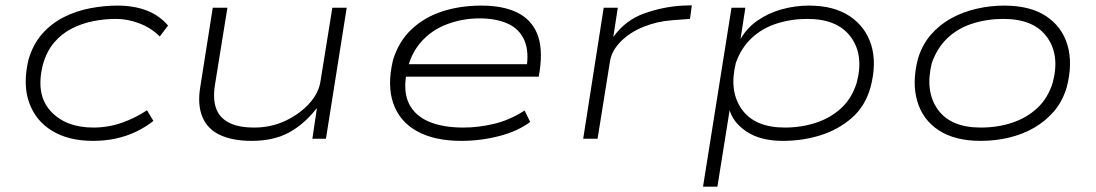

<svg xmlns="http://www.w3.org/2000/svg" viewBox="-20 -521 4114 721"><path d="M329 8Q238 8 176 -29.5Q114 -67 89.5 -135.5Q65 -204 87 -297Q104 -355 138.5 -394Q173 -433 219.5 -456.5Q266 -480 318.5 -490Q371 -500 421 -500Q483 -500 531 -481.5Q579 -463 611 -425L580 -384Q548 -416 504 -433Q460 -450 416 -450Q372 -450 329.5 -441.5Q287 -433 249 -413.5Q211 -394 183 -361Q155 -328 141 -278Q113 -167 169.5 -104.5Q226 -42 331 -42Q386 -42 437.5 -60Q489 -78 532 -107L556 -67Q526 -43 490 -26Q454 -9 414 -0.5Q374 8 329 8Z M925 8Q854 8 806.5 -14Q759 -36 740 -82Q721 -128 732 -194L779 -492H834L787 -201Q779 -149 791.5 -114Q804 -79 839.5 -60.5Q875 -42 935 -42Q998 -42 1052 -67.5Q1106 -93 1142 -133Q1178 -173 1184 -219L1228 -492H1282L1204 0H1153L1170 -114H1169Q1122 -54 1064.5 -23Q1007 8 925 8Z M1712 8Q1612 8 1546.5 -28Q1481 -64 1457 -132.5Q1433 -201 1456 -296Q1477 -365 1525 -410.5Q1573 -456 1640.5 -478Q1708 -500 1787 -500Q1868 -500 1921 -474.5Q1974 -449 1996.5 -396Q2019 -343 2007 -257L2003 -233H1482L1489 -280H1987L1956 -258Q1968 -327 1949 -370Q1930 -413 1886 -432.5Q1842 -452 1781 -452Q1717 -452 1658.5 -430Q1600 -408 1560 -362Q1520 -316 1507 -247L1506 -242Q1494 -175 1516.5 -130.5Q1539 -86 1591 -64Q1643 -42 1720 -42Q1777 -42 1835.5 -56Q1894 -70 1950 -106L1971 -63Q1924 -28 1854.5 -10Q1785 8 1712 8Z M2170 0 2247 -492H2300L2283 -382Q2328 -445 2399 -470.5Q2470 -496 2545 -500L2578 -501L2571 -450L2504 -445Q2448 -441 2397 -420.5Q2346 -400 2312 -366Q2278 -332 2271 -293L2224 0Z M2620 180 2727 -492H2779L2760 -369H2758Q2782 -414 2823.5 -443Q2865 -472 2915.5 -486Q2966 -500 3018 -500Q3111 -500 3170.5 -460.5Q3230 -421 3251.5 -352.5Q3273 -284 3249 -193Q3229 -122 3178.5 -78Q3128 -34 3061 -13Q2994 8 2920 8Q2835 8 2782.5 -27.5Q2730 -63 2718 -114H2721L2674 180ZM2927 -42Q2989 -42 3044 -60Q3099 -78 3139 -115Q3179 -152 3197 -210Q3225 -314 3175 -382Q3125 -450 3012 -450Q2951 -450 2896.5 -432.5Q2842 -415 2802.5 -378Q2763 -341 2743 -284Q2717 -178 2766 -110Q2815 -42 2927 -42Z M3663 8Q3566 8 3505.5 -31.5Q3445 -71 3424.5 -141Q3404 -211 3427 -300Q3443 -353 3475.5 -390.5Q3508 -428 3551.5 -452Q3595 -476 3646.5 -488Q3698 -500 3751 -500Q3848 -500 3908 -460.5Q3968 -421 3988.5 -352Q4009 -283 3986 -194Q3970 -140 3937.5 -102.5Q3905 -65 3862 -40.5Q3819 -16 3768 -4Q3717 8 3663 8ZM3663 -42Q3726 -42 3780.5 -60Q3835 -78 3875 -115Q3915 -152 3933 -210Q3961 -314 3911.5 -382Q3862 -450 3748 -450Q3687 -450 3632 -432.5Q3577 -415 3538 -378Q3499 -341 3479 -284Q3453 -178 3501.5 -110Q3550 -42 3663 -42Z"/></svg>

Font: Nunito Sans 7pt Expanded ExtraLight
Style: Italic
Weight: 250
Width: 7
Italic angle: -9°
Designer: Vernon Adams
Foundry: Vernon Adams
Version: Version 3.101;gftools[0.9.27]